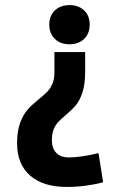

<svg xmlns="http://www.w3.org/2000/svg" viewBox="-20 -510 478 763"><path d="M318.4 -224.1Q318.4 -174.3 307.4 -141.9Q296.4 -109.4 281 -91.3Q265.6 -73.3 240.7 -52.3Q221.7 -36.2 211 -24.7Q200.2 -13.2 193.1 4.6Q186.1 22.4 186.1 47.8Q186.5 79.6 203.6 97.4Q220.7 115.2 251.5 115.7Q300.3 115.7 371.6 98.6L389.7 214.3Q357.9 223.1 320.1 228Q282.2 232.9 245.1 232.9Q150.9 232.9 99.4 187.5Q47.9 142.1 47.9 59.5Q47.9 10.7 60.1 -22Q72.3 -54.7 89.4 -74Q106.5 -93.3 133.8 -115.3Q155.3 -132.8 167.5 -145.3Q179.7 -157.7 188 -176.5Q196.3 -195.3 196.3 -221.2V-303.2H318.4ZM256.4 -489.7Q292.5 -489.7 314.5 -468.5Q336.4 -447.3 336.4 -412.1Q336.4 -377 314.5 -355.5Q292.5 -334 256.4 -334Q220.2 -334 198 -355.5Q175.8 -377 175.8 -412.1Q175.8 -447.3 198 -468.5Q220.2 -489.7 256.4 -489.7Z"/></svg>

Font: DavidDev Light
Style: Regular
Weight: 300
Designer: David.dev
Foundry: David.dev
Version: Version 1.001;FEAKit 1.0